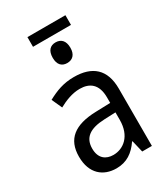

<svg xmlns="http://www.w3.org/2000/svg" viewBox="-213 -961 926 1064"><g transform="rotate(-30 250.0 -428.5)"><path d="M144 -805H387V-867H144ZM264 -632C298 -632 321 -653 321 -697C321 -743 298 -764 264 -764C230 -764 208 -743 208 -697C208 -654 229 -632 264 -632ZM209 10C275 10 320 -22 357 -76H360L378 0H440V-367C440 -490 373 -547 256 -547C189 -547 140 -528 86 -499L116 -433C156 -455 203 -474 251 -474C313 -474 359 -443 359 -357V-322L265 -319C129 -315 60 -262 60 -150C60 -41 125 10 209 10ZM231 -63C185 -63 146 -88 146 -152C146 -221 190 -255 285 -259L358 -262V-214C358 -110 295 -63 231 -63Z"/></g></svg>

Font: Noto Sans Mono ExtraCondensed
Style: Regular
Weight: 400
Width: 2
Designer: Monotype Design Team
Foundry: Monotype Imaging Inc.
Version: Version 2.014